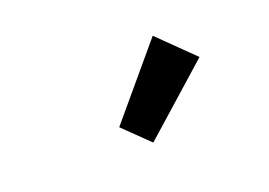

<svg xmlns="http://www.w3.org/2000/svg" viewBox="-54 -1048 733 523"><g transform="rotate(-20 313.0 -787.0)"><path d="M317 -650 244 -721 415 -924 515 -826Z"/></g></svg>

Font: Source Han Sans CN Bold
Style: Bold
Weight: 700
Designer: Ryoko NISHIZUKA 西塚涼子 (kana & ideographs); Paul D. Hunt (Latin, Greek & Cyrillic); Wenlong ZHANG 张文龙 (bopomofo); Sandoll 
Foundry: Adobe Systems Incorporated
Version: Version 1.00;May 30, 2023;FontCreator 11.5.0.2422 32-bit